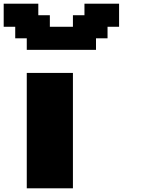

<svg xmlns="http://www.w3.org/2000/svg" viewBox="-20 -1020 790 1040"><path d="M125 0H375V-625H125ZM125 -750H500V-812.5H562.5V-875H625V-1000H437.5V-937.5H375V-875H250V-937.5H187.5V-1000H0V-875H62.5V-812.5H125Z"/></svg>

Font: Faithful 32x
Style: Bold
Weight: 400
Foundry: Faithful Resource Pack
Version: Version 1.0; January 27, 2023